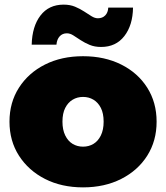

<svg xmlns="http://www.w3.org/2000/svg" viewBox="-20 -800 718 830"><path d="M339 10Q246 10 174.5 -26.5Q103 -63 62 -127Q21 -191 21 -274Q21 -357 62 -421Q103 -485 174.5 -521Q246 -557 339 -557Q432 -557 504 -521Q576 -485 616.5 -421Q657 -357 657 -274Q657 -191 616.5 -127Q576 -63 504 -26.5Q432 10 339 10ZM339 -166Q364 -166 384 -178Q404 -190 416 -214.5Q428 -239 428 -274Q428 -310 416 -333.5Q404 -357 384 -369Q364 -381 339 -381Q314 -381 294 -369Q274 -357 262 -333.5Q250 -310 250 -274Q250 -239 262 -214.5Q274 -190 294 -178Q314 -166 339 -166ZM417 -597Q389 -597 367.5 -606Q346 -615 328.5 -626.5Q311 -638 297 -647Q283 -656 269 -656Q250 -656 238 -643Q226 -630 224 -607H117Q119 -686 155 -733Q191 -780 255 -780Q283 -780 304.5 -771Q326 -762 343.5 -750.5Q361 -739 375.5 -730Q390 -721 403 -721Q423 -721 435 -733.5Q447 -746 448 -767H555Q554 -691 517.5 -644Q481 -597 417 -597Z"/></svg>

Font: Montserrat Thin Black
Style: Regular
Weight: 900
Version: Version 9.000